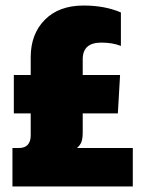

<svg xmlns="http://www.w3.org/2000/svg" viewBox="-20 -674 525 694"><path d="M25 -139H48Q70 -139 80.5 -151Q91 -163 91 -184V-264H30V-403H91V-467Q91 -551 142 -602.5Q193 -654 282 -654Q359 -654 417 -629V-508Q387 -520 346 -520Q279 -520 279 -460V-403H414L406 -264H279V-195Q279 -174 274.5 -161.5Q270 -149 258 -139H460V0H25Z"/></svg>

Font: Kanit Bold
Style: Regular
Weight: 700
Designer: Katatrad Team
Foundry: CadsonDemak
Version: Version 1.000